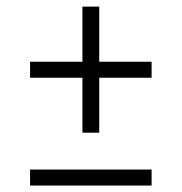

<svg xmlns="http://www.w3.org/2000/svg" viewBox="-20 -574 562 594"><path d="M235 -163.5V-333.5H73V-383H235V-553.5H287V-383H449V-333.5H287V-163.5ZM73 0V-49.5H449V0Z"/></svg>

Font: Encode Sans SmCnd Lt
Style: Regular
Weight: 300
Width: 4
Designer: Multiple Designers
Foundry: Impallari Type
Version: Version 3.002; ttfautohint (v1.8.3) -l 8 -r 50 -G 200 -x 14 